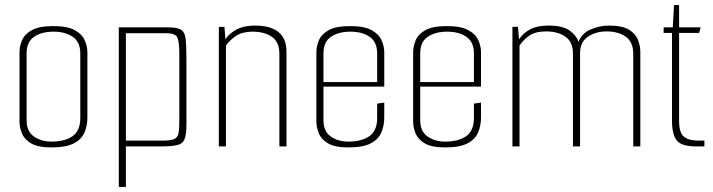

<svg xmlns="http://www.w3.org/2000/svg" viewBox="-20 -578 2813 758"><path d="M183 4Q130 4 103 -12Q76 -28 66.5 -52Q57 -76 57 -99V-372Q57 -395 67 -419Q77 -443 105.5 -459Q134 -475 191 -475Q246 -475 275 -459Q304 -443 314.5 -419Q325 -395 325 -372V-114Q325 -83 314 -56Q303 -29 272.5 -12.5Q242 4 183 4ZM183 -19Q236 -19 266.5 -40.5Q297 -62 297 -112V-367Q297 -412 267.5 -432.5Q238 -453 191 -453Q145 -453 115 -433Q85 -413 85 -367V-104Q85 -59 114 -39Q143 -19 183 -19Z M449 -470H644Q680 -470 695 -460.5Q710 -451 713 -423.5Q716 -396 716 -342V-86Q716 -47 708.5 -28.5Q701 -10 679 -5Q657 0 612 0H477V160H449ZM477 -447V-23H627Q659 -23 671.5 -31Q684 -39 686 -58.5Q688 -78 688 -110V-364Q688 -415 679.5 -431Q671 -447 635 -447Z M844 -472H866L870 -423Q885 -446 913.5 -461.5Q942 -477 986 -477Q1111 -477 1111 -374V0H1083V-365Q1083 -412 1053.5 -432.5Q1024 -453 977 -453Q937 -453 912 -436.5Q887 -420 872 -398V0H844Z M1355 4Q1302 4 1275 -12Q1248 -28 1238.5 -52Q1229 -76 1229 -99V-372Q1229 -395 1239 -419Q1249 -443 1277.5 -459Q1306 -475 1363 -475Q1418 -475 1447 -459Q1476 -443 1486.5 -419Q1497 -395 1497 -372V-236H1257V-104Q1257 -59 1286 -39Q1315 -19 1355 -19Q1408 -19 1438.5 -40.5Q1469 -62 1469 -112V-169L1497 -173V-114Q1497 -83 1486 -56Q1475 -29 1444.5 -12.5Q1414 4 1355 4ZM1257 -367V-254H1469V-367Q1469 -412 1439.5 -432.5Q1410 -453 1363 -453Q1317 -453 1287 -433Q1257 -413 1257 -367Z M1737 4Q1684 4 1657 -12Q1630 -28 1620.5 -52Q1611 -76 1611 -99V-372Q1611 -395 1621 -419Q1631 -443 1659.5 -459Q1688 -475 1745 -475Q1800 -475 1829 -459Q1858 -443 1868.5 -419Q1879 -395 1879 -372V-236H1639V-104Q1639 -59 1668 -39Q1697 -19 1737 -19Q1790 -19 1820.5 -40.5Q1851 -62 1851 -112V-169L1879 -173V-114Q1879 -83 1868 -56Q1857 -29 1826.5 -12.5Q1796 4 1737 4ZM1639 -367V-254H1851V-367Q1851 -412 1821.5 -432.5Q1792 -453 1745 -453Q1699 -453 1669 -433Q1639 -413 1639 -367Z M2003 0V-472H2025L2029 -423Q2046 -448 2073.5 -462.5Q2101 -477 2145 -477Q2201 -477 2228 -458Q2255 -439 2264 -413Q2277 -447 2312.5 -462Q2348 -477 2384 -477Q2437 -477 2463.5 -460.5Q2490 -444 2499 -420Q2508 -396 2508 -374V0H2480V-366Q2480 -412 2450.5 -433Q2421 -454 2375 -454Q2332 -454 2301 -433Q2270 -412 2270 -367V0H2242V-366Q2242 -412 2212.5 -433Q2183 -454 2136 -454Q2094 -454 2070 -437.5Q2046 -421 2031 -398V0Z M2728 0Q2670 0 2651.5 -24Q2633 -48 2633 -102V-448H2600V-470H2636L2641 -558H2661V-470H2746L2740 -448H2661V-100Q2661 -54 2680 -38.5Q2699 -23 2734 -23H2761V0Z"/></svg>

Font: Smooch Sans ExtraLight
Style: Regular
Weight: 200
Designer: Robert E. Leuschke
Foundry: Robert E. Leuschke
Version: Version 1.010; ttfautohint (v1.8.3)